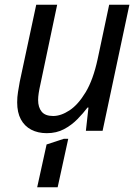

<svg xmlns="http://www.w3.org/2000/svg" viewBox="-20 -556 591 816"><path d="M138 240 178 58 251 34H270L225 240ZM179 10Q141 10 112.5 -5Q84 -20 68.5 -49Q53 -78 53 -121Q53 -144 56.5 -165Q60 -186 64 -209L134 -536H223L152 -199Q147 -177 144.5 -160.5Q142 -144 142 -131Q142 -100 157 -81.5Q172 -63 206 -63Q239 -63 275.5 -87Q312 -111 344 -164Q376 -217 395 -305L444 -536H530L416 0H345L356 -99H352Q334 -75 309 -49.5Q284 -24 252 -7Q220 10 179 10Z"/></svg>

Font: Noto Sans Display
Style: Italic
Weight: 400
Italic angle: -12°
Designer: Monotype Design Team
Foundry: Monotype Imaging Inc.
Version: Version 2.003